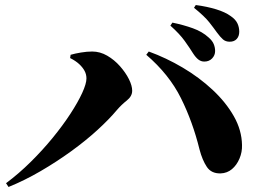

<svg xmlns="http://www.w3.org/2000/svg" viewBox="-20 -792 1040 764"><path d="M793 -547Q780 -547 769.5 -555Q759 -563 748 -580Q735 -601 715 -629Q695 -657 658 -690L666 -702Q710 -693 747.5 -679.5Q785 -666 810 -643Q825 -630 830.5 -616.5Q836 -603 836 -589Q836 -572 824 -559.5Q812 -547 793 -547ZM4 -63Q55 -101 102.5 -148Q150 -195 190 -244Q230 -293 260 -339Q290 -385 307 -422Q324 -459 324 -480Q324 -496 316.5 -510Q309 -524 295 -537Q281 -550 259 -561L261 -574Q278 -579 302 -583Q326 -587 347 -587Q378 -587 406.5 -570.5Q435 -554 457.5 -528.5Q480 -503 493 -477Q506 -451 506 -431Q506 -409 484.5 -392Q463 -375 445 -354Q414 -317 367.5 -274.5Q321 -232 263 -190Q205 -148 141.5 -111Q78 -74 14 -48ZM858 -102Q821 -101 803 -128Q785 -155 774 -197Q747 -307 700 -401.5Q653 -496 562 -574L572 -587Q641 -562 707 -523Q773 -484 826 -434.5Q879 -385 910.5 -329.5Q942 -274 943 -215Q944 -187 933 -161Q922 -135 903 -119Q884 -103 858 -102ZM894 -626Q878 -626 867.5 -635Q857 -644 843 -663Q831 -680 812.5 -703.5Q794 -727 752 -761L759 -772Q804 -766 840 -755Q876 -744 898 -728Q917 -715 924.5 -699.5Q932 -684 932 -666Q932 -648 922 -637Q912 -626 894 -626Z"/></svg>

Font: Noto Serif HK ExtraLight Black
Style: Regular
Weight: 900
Version: Version 2.002-H1;hotconv 1.1.0;makeotfexe 2.6.0